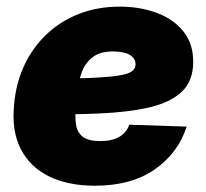

<svg xmlns="http://www.w3.org/2000/svg" viewBox="-20 -559 633 590"><path d="M272 11.7Q189 11.7 130.4 -17.1Q71.8 -45.9 43.5 -101.8Q15.1 -157.7 23.4 -237.8Q28.8 -302.7 54.4 -357.7Q80.1 -412.6 122.6 -453.1Q165 -493.7 222.2 -516.1Q279.3 -538.6 348.1 -538.6Q410.2 -538.6 461.4 -519.5Q512.7 -500.5 543.2 -462.9Q573.7 -425.3 573.7 -369.1Q573.7 -310.5 538.8 -277.3Q503.9 -244.1 438.7 -229Q373.5 -213.9 282.5 -210.2Q191.4 -206.5 78.6 -206.5L96.7 -316.9Q193.8 -316.9 253.2 -319.3Q312.5 -321.8 343.5 -326.7Q374.5 -331.5 385.5 -340.1Q396.5 -348.6 396.5 -360.8Q396.5 -379.9 378.7 -390.4Q360.8 -400.9 327.6 -400.9Q288.1 -400.9 265.6 -384Q243.2 -367.2 232.7 -340.6Q222.2 -314 218.5 -285.2Q214.8 -256.3 212.9 -231.9Q210 -200.2 213.6 -176Q217.3 -151.9 234.4 -138.7Q251.5 -125.5 288.1 -125.5Q325.2 -125.5 347.4 -138.9Q369.6 -152.3 377 -175.8L553.7 -169.9Q527.3 -88.4 455.3 -38.3Q383.3 11.7 272 11.7Z"/></svg>

Font: Inter 24pt Black
Style: Italic
Weight: 900
Italic angle: -9.3988°
Designer: Rasmus Andersson
Foundry: rsms
Version: Version 4.001;git-66647c0bb